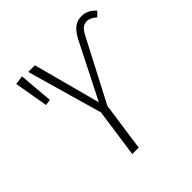

<svg xmlns="http://www.w3.org/2000/svg" viewBox="-180 -846 998 998"><g transform="rotate(-45 318.5 -347.0)"><path d="M238.8 0 276.9 -268.1 158.2 -684.1H207L306.2 -313L459 -615.2Q481 -658.2 504.2 -676Q527.3 -693.8 559.1 -693.8Q603 -693.8 637.2 -655.8L612.8 -630.9Q584.5 -655.8 561 -655.8Q541 -655.8 527.3 -644.3Q513.7 -632.8 498 -602.1L324.2 -268.1L286.1 0ZM119.1 -690.9 134.8 -502 102.1 -497.1 69.8 -684.1Z"/></g></svg>

Font: Fira Sans Compressed ExtraLight
Style: Italic
Weight: 250
Width: 3
Italic angle: -8°
Designer: Carrois Corporate & Edenspiekermann AG
Foundry: Carrois Corporate GbR & Edenspiekermann AG
Version: Version 4.203;PS 004.203;hotconv 1.0.88;makeotf.lib2.5.64775